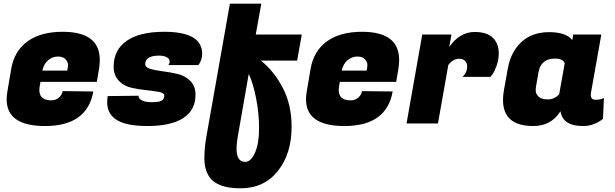

<svg xmlns="http://www.w3.org/2000/svg" viewBox="-20 -668 3328 1039"><path d="M224 14Q16 14 16 -130Q16 -150 20 -173L41 -297Q58 -393 129.5 -444.5Q201 -496 319 -496Q520 -496 520 -344Q520 -322 516 -296L504 -225H199L195 -202Q193 -190 193 -180Q193 -125 258 -125Q282 -125 299 -140Q316 -155 319 -175L485 -173Q452 14 224 14ZM344 -286Q348 -303 348 -317.5Q348 -332 335 -347Q322 -362 293.5 -362Q265 -362 241.5 -343Q218 -324 209 -286Z M1074 -377Q1074 -344 1054 -316H890Q898 -322 898 -336Q898 -350 882 -358.5Q866 -367 841 -367Q766 -367 766 -321Q766 -303 794 -295Q822 -287 862 -282Q902 -277 942 -267.5Q982 -258 1010 -230Q1038 -202 1038 -155Q1038 -72 971.5 -29Q905 14 778 14Q651 14 600 -27Q560 -59 560 -115Q560 -131 563 -148L730 -150Q728 -136 746.5 -125.5Q765 -115 801 -115Q837 -115 853 -122.5Q869 -130 869 -151Q869 -165 841 -170.5Q813 -176 772.5 -180Q732 -184 691.5 -193Q651 -202 623 -231Q595 -260 595 -307Q595 -398 665.5 -447Q736 -496 869 -496Q1074 -496 1074 -377Z M1558 18Q1558 164 1483.5 257.5Q1409 351 1281.5 351Q1154 351 1112 288Q1086 248 1086 190.5Q1086 133 1096 76L1224 -648H1394L1364 -481H1613L1588 -340H1392Q1463 -283 1510.5 -192Q1558 -101 1558 18ZM1326 -268 1266 75Q1260 110 1260 136Q1260 208 1307 208Q1338 208 1360 158Q1382 108 1382 26.5Q1382 -55 1365.5 -138Q1349 -221 1326 -268Z M1844 14Q1636 14 1636 -130Q1636 -150 1640 -173L1661 -297Q1678 -393 1749.5 -444.5Q1821 -496 1939 -496Q2140 -496 2140 -344Q2140 -322 2136 -296L2124 -225H1819L1815 -202Q1813 -190 1813 -180Q1813 -125 1878 -125Q1902 -125 1919 -140Q1936 -155 1939 -175L2105 -173Q2072 14 1844 14ZM1964 -286Q1968 -303 1968 -317.5Q1968 -332 1955 -347Q1942 -362 1913.5 -362Q1885 -362 1861.5 -343Q1838 -324 1829 -286Z M2679 -379Q2679 -345 2667.5 -313Q2656 -281 2645 -266L2634 -252H2483Q2508 -275 2508 -309Q2508 -327 2496.5 -338.5Q2485 -350 2465 -350Q2431 -350 2406 -316L2350 0H2180L2265 -481H2423L2411 -414Q2468 -495 2549 -495Q2614 -495 2646.5 -464Q2679 -433 2679 -379Z M3177 -154Q3177 -128 3203.5 -128Q3230 -128 3248 -138L3243 -25Q3195 14 3135 14Q3025 14 3013 -66Q2963 14 2866 14Q2702 14 2702 -127Q2702 -151 2707 -180L2728 -297Q2744 -387 2801.5 -440.5Q2859 -494 2951.5 -494Q3044 -494 3077 -451L3082 -481H3234L3178 -166Q3177 -160 3177 -154ZM2881 -202Q2879 -193 2879 -177Q2879 -161 2894 -145.5Q2909 -130 2944.5 -130Q2980 -130 3006 -158L3036 -326Q3025 -351 2984 -351Q2907 -351 2894 -277Z"/></svg>

Font: Fugaz One
Style: Regular
Weight: 400
Designer: Daniel Hernandez
Foundry: Daniel Hernandez
Version: Version 1.002